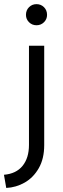

<svg xmlns="http://www.w3.org/2000/svg" viewBox="-39 -725 312 945"><path d="M-8.3 200 -19.5 135.2Q40.5 130.2 72.1 91.3Q103.6 52.4 103.6 -11.8V-500H178.6V-11.1Q178.6 55.9 152.1 102.3Q125.6 148.8 83 173.3Q40.5 197.7 -8.3 200ZM140.7 -600.7Q119 -600.7 103.9 -615.6Q88.8 -630.6 88.8 -651.8Q88.8 -674.7 103.9 -689.7Q119 -704.6 140.7 -704.6Q162.4 -704.6 177.5 -689.7Q192.6 -674.7 192.6 -651.8Q192.6 -630.6 177.5 -615.6Q162.4 -600.7 140.7 -600.7Z"/></svg>

Font: Envelope Sans Variable
Style: Regular
Weight: 500
Designer: Andreas Rasmussen / Norman Anderson
Foundry: mail.de GmbH
Version: Version 1.150